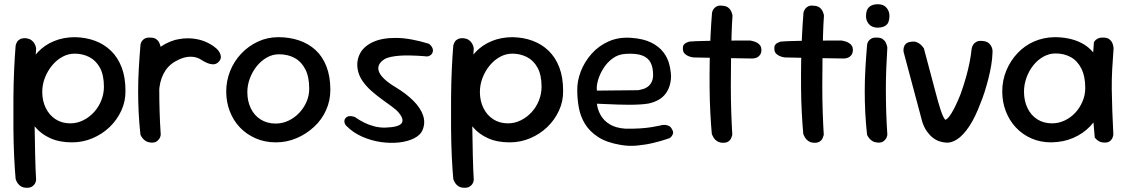

<svg xmlns="http://www.w3.org/2000/svg" viewBox="-20 -676 5335 909"><path d="M321 -2Q262 -2 218.5 -21.5Q175 -41 147 -74.5Q119 -108 105.5 -152Q92 -196 92 -246Q92 -301 109.5 -348Q127 -395 159 -429Q191 -463 236 -481.5Q281 -500 335 -500Q386 -499 429.5 -483Q473 -467 505.5 -435.5Q538 -404 556 -357Q574 -310 574 -247Q575 -197 554.5 -152.5Q534 -108 499 -74.5Q464 -41 418 -21.5Q372 -2 321 -2ZM108 213Q91 213 80.5 207Q70 201 64 192Q58 183 56 177Q54 171 54 171Q50 128 47 65.5Q44 3 43.5 -68Q43 -139 43.5 -211Q44 -283 47 -347.5Q50 -412 54 -460Q54 -460 55.5 -465.5Q57 -471 61.5 -478.5Q66 -486 76 -491Q86 -496 102 -495Q119 -493 128.5 -486Q138 -479 143 -470Q148 -461 149.5 -454Q151 -447 151 -447Q148 -407 146 -347.5Q144 -288 143.5 -218Q143 -148 144 -76.5Q145 -5 146.5 60.5Q148 126 151 175Q151 175 150 181Q149 187 145 194Q141 201 132 207Q123 213 108 213ZM313 -92Q345 -92 374 -106.5Q403 -121 425 -145Q447 -169 459.5 -200.5Q472 -232 472 -265Q472 -321 453 -355.5Q434 -390 402.5 -406Q371 -422 334 -422Q303 -422 275.5 -407Q248 -392 226.5 -366Q205 -340 192.5 -307.5Q180 -275 180 -241Q180 -199 196.5 -165Q213 -131 243 -111.5Q273 -92 313 -92Z M691 -114Q678 -113 670.5 -120Q663 -127 659.5 -136.5Q656 -146 654.5 -154Q653 -162 653 -162Q650 -179 648 -188.5Q646 -198 646 -206.5Q646 -215 646.5 -228Q647 -241 648 -264Q652 -323 671.5 -368Q691 -413 726 -443Q761 -473 809 -487Q851 -497 887 -494Q923 -491 952.5 -478.5Q982 -466 1005 -446Q1005 -446 1009 -442Q1013 -438 1017.5 -431Q1022 -424 1024.5 -415.5Q1027 -407 1024.5 -398Q1022 -389 1012 -380Q1001 -371 988 -371.5Q975 -372 963 -377Q951 -382 943.5 -386.5Q936 -391 936 -391Q913 -407 884.5 -407.5Q856 -408 827 -394Q786 -376 763.5 -342.5Q741 -309 735 -263Q733 -238 731.5 -222.5Q730 -207 729.5 -196.5Q729 -186 729 -175Q729 -164 730 -146Q730 -146 728 -139Q726 -132 717.5 -124.5Q709 -117 691 -114ZM695 -1Q681 -2 671.5 -7.5Q662 -13 656 -20.5Q650 -28 647.5 -33Q645 -38 645 -38Q639 -92 636.5 -143Q634 -194 634 -244.5Q634 -295 637 -349Q640 -403 645 -463Q645 -463 646 -468.5Q647 -474 651.5 -481Q656 -488 665.5 -493.5Q675 -499 692 -498Q709 -498 719 -491Q729 -484 733.5 -474.5Q738 -465 739.5 -458Q741 -451 741 -451Q738 -401 736 -353Q734 -305 734 -255Q734 -205 735.5 -151.5Q737 -98 741 -39Q741 -39 740 -33Q739 -27 734.5 -19.5Q730 -12 721 -6Q712 0 695 -1Z M1286 -2Q1234 -2 1190.5 -21Q1147 -40 1116 -72.5Q1085 -105 1068 -149Q1051 -193 1051 -243Q1051 -293 1069.5 -339.5Q1088 -386 1122 -422Q1156 -458 1201 -479Q1246 -500 1298 -500Q1350 -500 1395 -485Q1440 -470 1473.5 -439.5Q1507 -409 1525.5 -361.5Q1544 -314 1544 -250Q1544 -200 1524 -155Q1504 -110 1467.5 -76Q1431 -42 1384.5 -22Q1338 -2 1286 -2ZM1285 -91Q1317 -91 1345.5 -104.5Q1374 -118 1396 -141Q1418 -164 1431 -193.5Q1444 -223 1444 -256Q1444 -312 1425.5 -348Q1407 -384 1375 -401.5Q1343 -419 1301 -419Q1270 -419 1243 -403.5Q1216 -388 1195.5 -362.5Q1175 -337 1163 -305Q1151 -273 1151 -240Q1151 -197 1167.5 -163Q1184 -129 1214.5 -110Q1245 -91 1285 -91Z M1806 -72Q1866 -74 1880.5 -91.5Q1895 -109 1869 -141Q1858 -155 1836 -171Q1814 -187 1788.5 -205.5Q1763 -224 1738.5 -245.5Q1714 -267 1696 -293Q1678 -319 1673 -350Q1667 -391 1685.5 -424.5Q1704 -458 1747 -477.5Q1790 -497 1856 -496.5Q1922 -496 2010 -469Q2010 -469 2013.5 -466.5Q2017 -464 2021 -459Q2025 -454 2028 -447Q2031 -440 2029 -431Q2027 -423 2022.5 -418.5Q2018 -414 2012.5 -411.5Q2007 -409 2003 -409Q1999 -409 1999 -409Q1999 -409 1988 -410Q1977 -411 1959 -412Q1941 -413 1919 -413.5Q1897 -414 1874.5 -412.5Q1852 -411 1832 -407Q1812 -403 1799 -395Q1781 -383 1774.5 -369Q1768 -355 1773.5 -338.5Q1779 -322 1798.5 -303Q1818 -284 1853 -263Q1903 -233 1937 -199Q1971 -165 1983 -129.5Q1995 -94 1980 -59Q1970 -36 1940 -21Q1910 -6 1869 -1.5Q1828 3 1783 -3.5Q1738 -10 1694.5 -29Q1651 -48 1619 -81Q1619 -81 1616.5 -84Q1614 -87 1612 -92.5Q1610 -98 1610.5 -104.5Q1611 -111 1616 -117Q1622 -124 1629.5 -125.5Q1637 -127 1644 -126Q1651 -125 1655.5 -123.5Q1660 -122 1660 -122Q1660 -122 1672 -114Q1684 -106 1704.5 -95.5Q1725 -85 1751.5 -78Q1778 -71 1806 -72Z M2393 -2Q2334 -2 2290.5 -21.5Q2247 -41 2219 -74.5Q2191 -108 2177.5 -152Q2164 -196 2164 -246Q2164 -301 2181.5 -348Q2199 -395 2231 -429Q2263 -463 2308 -481.5Q2353 -500 2407 -500Q2458 -499 2501.5 -483Q2545 -467 2577.5 -435.5Q2610 -404 2628 -357Q2646 -310 2646 -247Q2647 -197 2626.5 -152.5Q2606 -108 2571 -74.5Q2536 -41 2490 -21.5Q2444 -2 2393 -2ZM2180 213Q2163 213 2152.5 207Q2142 201 2136 192Q2130 183 2128 177Q2126 171 2126 171Q2122 128 2119 65.5Q2116 3 2115.5 -68Q2115 -139 2115.5 -211Q2116 -283 2119 -347.5Q2122 -412 2126 -460Q2126 -460 2127.5 -465.5Q2129 -471 2133.5 -478.5Q2138 -486 2148 -491Q2158 -496 2174 -495Q2191 -493 2200.5 -486Q2210 -479 2215 -470Q2220 -461 2221.5 -454Q2223 -447 2223 -447Q2220 -407 2218 -347.5Q2216 -288 2215.5 -218Q2215 -148 2216 -76.5Q2217 -5 2218.5 60.5Q2220 126 2223 175Q2223 175 2222 181Q2221 187 2217 194Q2213 201 2204 207Q2195 213 2180 213ZM2385 -92Q2417 -92 2446 -106.5Q2475 -121 2497 -145Q2519 -169 2531.5 -200.5Q2544 -232 2544 -265Q2544 -321 2525 -355.5Q2506 -390 2474.5 -406Q2443 -422 2406 -422Q2375 -422 2347.5 -407Q2320 -392 2298.5 -366Q2277 -340 2264.5 -307.5Q2252 -275 2252 -241Q2252 -199 2268.5 -165Q2285 -131 2315 -111.5Q2345 -92 2385 -92Z M2918 10Q2852 -1 2811.5 -27.5Q2771 -54 2749.5 -89.5Q2728 -125 2720.5 -166Q2713 -207 2713 -247Q2712 -292 2729.5 -337.5Q2747 -383 2780.5 -421Q2814 -459 2861.5 -480Q2909 -501 2967 -497Q3026 -493 3063 -474.5Q3100 -456 3120.5 -429Q3141 -402 3148.5 -372Q3156 -342 3157 -315Q3156 -265 3130.5 -231.5Q3105 -198 3051 -186Q3035 -183 3010.5 -181.5Q2986 -180 2958.5 -180Q2931 -180 2904.5 -181Q2878 -182 2855.5 -183Q2833 -184 2819.5 -184.5Q2806 -185 2806 -185Q2809 -157 2824 -130.5Q2839 -104 2867.5 -87Q2896 -70 2939 -67Q2976 -66 3008 -68Q3040 -70 3064.5 -74Q3089 -78 3102 -81Q3115 -84 3115 -84Q3115 -84 3120.5 -84.5Q3126 -85 3133.5 -84Q3141 -83 3149 -78.5Q3157 -74 3162 -63Q3168 -53 3166.5 -45.5Q3165 -38 3161 -32.5Q3157 -27 3153.5 -24.5Q3150 -22 3150 -22Q3150 -22 3129 -15Q3108 -8 3073.5 0.5Q3039 9 2998 13Q2957 17 2918 10ZM2806 -247 3002 -249Q3002 -249 3009 -250.5Q3016 -252 3026.5 -255Q3037 -258 3047.5 -266Q3058 -274 3065 -287.5Q3072 -301 3072 -322Q3072 -357 3060 -380Q3048 -403 3020 -413.5Q2992 -424 2942 -421Q2907 -419 2880.5 -399.5Q2854 -380 2836.5 -352Q2819 -324 2811 -295.5Q2803 -267 2806 -247Z M3404 0Q3388 0 3377 -6.5Q3366 -13 3360.5 -21.5Q3355 -30 3352.5 -36Q3350 -42 3350 -42Q3346 -85 3343 -141.5Q3340 -198 3339.5 -260.5Q3339 -323 3340 -386Q3341 -449 3344 -508Q3347 -567 3351 -616Q3351 -616 3352.5 -621.5Q3354 -627 3359 -634Q3364 -641 3373.5 -646Q3383 -651 3399 -649Q3417 -648 3426.5 -641Q3436 -634 3440.5 -625Q3445 -616 3446.5 -609Q3448 -602 3448 -602Q3445 -563 3443.5 -509Q3442 -455 3441 -393.5Q3440 -332 3440 -269Q3440 -206 3442 -146.5Q3444 -87 3447 -38Q3447 -38 3445.5 -32.5Q3444 -27 3440.5 -19.5Q3437 -12 3428 -6Q3419 0 3404 0ZM3541 -399Q3462 -400 3391 -401.5Q3320 -403 3265 -404Q3265 -404 3257.5 -405Q3250 -406 3240 -410Q3230 -414 3222 -421.5Q3214 -429 3213 -443Q3212 -455 3216 -462Q3220 -469 3227 -472.5Q3234 -476 3238.5 -477.5Q3243 -479 3243 -479Q3251 -480 3273 -481Q3295 -482 3326 -482.5Q3357 -483 3392.5 -483.5Q3428 -484 3464 -484Q3500 -484 3532 -484Q3532 -484 3537.5 -483Q3543 -482 3551 -479.5Q3559 -477 3567 -472Q3575 -467 3580 -459Q3585 -451 3585 -438Q3584 -423 3577 -414.5Q3570 -406 3562 -403Q3554 -400 3547.5 -399.5Q3541 -399 3541 -399Z M3837 0Q3821 0 3810 -6.5Q3799 -13 3793.5 -21.5Q3788 -30 3785.5 -36Q3783 -42 3783 -42Q3779 -85 3776 -141.5Q3773 -198 3772.5 -260.5Q3772 -323 3773 -386Q3774 -449 3777 -508Q3780 -567 3784 -616Q3784 -616 3785.5 -621.5Q3787 -627 3792 -634Q3797 -641 3806.5 -646Q3816 -651 3832 -649Q3850 -648 3859.5 -641Q3869 -634 3873.5 -625Q3878 -616 3879.5 -609Q3881 -602 3881 -602Q3878 -563 3876.5 -509Q3875 -455 3874 -393.5Q3873 -332 3873 -269Q3873 -206 3875 -146.5Q3877 -87 3880 -38Q3880 -38 3878.5 -32.5Q3877 -27 3873.5 -19.5Q3870 -12 3861 -6Q3852 0 3837 0ZM3974 -399Q3895 -400 3824 -401.5Q3753 -403 3698 -404Q3698 -404 3690.5 -405Q3683 -406 3673 -410Q3663 -414 3655 -421.5Q3647 -429 3646 -443Q3645 -455 3649 -462Q3653 -469 3660 -472.5Q3667 -476 3671.5 -477.5Q3676 -479 3676 -479Q3684 -480 3706 -481Q3728 -482 3759 -482.5Q3790 -483 3825.5 -483.5Q3861 -484 3897 -484Q3933 -484 3965 -484Q3965 -484 3970.5 -483Q3976 -482 3984 -479.5Q3992 -477 4000 -472Q4008 -467 4013 -459Q4018 -451 4018 -438Q4017 -423 4010 -414.5Q4003 -406 3995 -403Q3987 -400 3980.5 -399.5Q3974 -399 3974 -399Z M4135 -1Q4121 -2 4111.5 -7.5Q4102 -13 4096 -20.5Q4090 -28 4087.5 -33Q4085 -38 4085 -38Q4079 -92 4076.5 -143Q4074 -194 4074 -244.5Q4074 -295 4077 -349Q4080 -403 4085 -463Q4085 -463 4086 -468.5Q4087 -474 4091.5 -481Q4096 -488 4105.5 -493.5Q4115 -499 4132 -498Q4149 -498 4159 -491Q4169 -484 4173.5 -474.5Q4178 -465 4179.5 -458Q4181 -451 4181 -451Q4178 -401 4176 -353Q4174 -305 4174 -255Q4174 -205 4175.5 -151.5Q4177 -98 4181 -39Q4181 -39 4180 -33Q4179 -27 4174.5 -19.5Q4170 -12 4161 -6Q4152 0 4135 -1ZM4136 -545Q4109 -545 4094.5 -561Q4080 -577 4080 -600Q4080 -629 4094.5 -642.5Q4109 -656 4136 -656Q4163 -656 4177 -639.5Q4191 -623 4191 -600Q4191 -585 4186.5 -572.5Q4182 -560 4170 -553Q4158 -546 4136 -545Z M4457 -1Q4443 -2 4427.5 -7Q4412 -12 4397 -23.5Q4382 -35 4369 -53Q4356 -71 4347 -97L4258 -430Q4258 -430 4257.5 -436.5Q4257 -443 4259 -452Q4261 -461 4268.5 -468.5Q4276 -476 4292 -478Q4308 -481 4319.5 -476.5Q4331 -472 4338.5 -465Q4346 -458 4350 -452.5Q4354 -447 4354 -447L4407 -248Q4421 -193 4433 -156.5Q4445 -120 4455 -109Q4466 -110 4485 -140.5Q4504 -171 4528 -231Q4543 -273 4553.5 -310.5Q4564 -348 4570.5 -381Q4577 -414 4580 -444Q4580 -444 4581.5 -450.5Q4583 -457 4588 -465Q4593 -473 4603.5 -478.5Q4614 -484 4633 -482Q4652 -480 4661.5 -471.5Q4671 -463 4675 -453Q4679 -443 4679 -435.5Q4679 -428 4679 -428Q4678 -397 4672.5 -365Q4667 -333 4659 -302Q4651 -271 4642 -242.5Q4633 -214 4623 -190Q4597 -120 4568.5 -77.5Q4540 -35 4511.5 -16.5Q4483 2 4457 -1Z M4957 -2Q4906 -2 4863.5 -20.5Q4821 -39 4790 -72Q4759 -105 4742 -149Q4725 -193 4725 -243Q4725 -296 4744.5 -342.5Q4764 -389 4797.5 -424.5Q4831 -460 4875.5 -479.5Q4920 -499 4972 -500Q5045 -500 5098 -473.5Q5151 -447 5179.5 -391.5Q5208 -336 5208 -250Q5208 -200 5190.5 -155.5Q5173 -111 5140 -77Q5107 -43 5061 -23Q5015 -3 4957 -2ZM4961 -92Q4992 -92 5020.5 -105.5Q5049 -119 5070.5 -142Q5092 -165 5105 -195.5Q5118 -226 5118 -259Q5118 -315 5099.5 -351.5Q5081 -388 5049.5 -405.5Q5018 -423 4977 -423Q4947 -423 4919.5 -407.5Q4892 -392 4871.5 -366Q4851 -340 4839.5 -307.5Q4828 -275 4828 -242Q4828 -199 4844.5 -164.5Q4861 -130 4891 -111Q4921 -92 4961 -92ZM5211 -1Q5194 -1 5183.5 -7Q5173 -13 5168 -19Q5163 -25 5163 -25Q5156 -98 5152 -170.5Q5148 -243 5150 -319Q5152 -395 5159 -476Q5159 -476 5163 -482Q5167 -488 5177.5 -493.5Q5188 -499 5207 -498Q5224 -497 5233.5 -489Q5243 -481 5247 -470.5Q5251 -460 5251.5 -452.5Q5252 -445 5252 -445Q5248 -394 5245.5 -347Q5243 -300 5243.5 -252.5Q5244 -205 5246 -153Q5248 -101 5251 -39Q5251 -39 5250 -33.5Q5249 -28 5245.5 -20.5Q5242 -13 5233.5 -7Q5225 -1 5211 -1Z"/></svg>

Font: Sour Gummy
Style: Regular
Weight: 400
Designer: Stefie Justprince
Foundry: Eifetstype
Version: Version 1.000